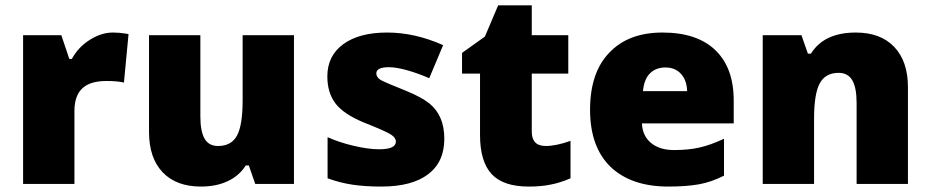

<svg xmlns="http://www.w3.org/2000/svg" viewBox="-20 -684 3460 714"><path d="M399.9 -563Q422.9 -563 447.3 -559.1L458 -557.1L440.9 -377Q417.5 -382.8 376 -382.8Q314.5 -382.8 285.6 -355Q256.8 -327.1 256.8 -272V0H65.9V-553.2H208L237.8 -464.8H247.1Q271 -508.8 314 -535.9Q356.9 -563 399.9 -563Z M1073.2 0H929.2L905.3 -68.8H894Q870.1 -30.8 827.4 -10.5Q784.7 9.8 727.1 9.8Q635.3 9.8 584.7 -43.5Q534.2 -96.7 534.2 -192.9V-553.2H725.1V-251Q725.1 -195.8 740.7 -168.5Q756.3 -141.1 791 -141.1Q840.3 -141.1 861.3 -179.7Q882.3 -218.3 882.3 -311V-553.2H1073.2Z M1390.1 -128.9Q1452.1 -128.9 1452.1 -157.2Q1452.1 -171.9 1434.6 -183.1Q1417 -195.3 1334 -228Q1257.3 -259.8 1227.3 -299.6Q1197.3 -339.4 1197.3 -399.9Q1197.3 -476.6 1256.6 -519.8Q1315.9 -563 1419.4 -563Q1522.9 -563 1627.9 -516.1L1576.2 -393.1Q1536.6 -410.6 1495.4 -422.4Q1454.1 -434.1 1426.3 -434.1Q1379.4 -434.1 1379.4 -411.1Q1379.4 -397 1395.5 -386.7Q1415 -376 1490.2 -346.2Q1548.3 -322.3 1576.7 -299.3Q1632.3 -254.4 1632.3 -168Q1632.3 -81.5 1572 -35.9Q1511.7 9.8 1397.9 9.8Q1337.9 9.8 1291.5 2.9Q1245.1 -3.9 1198.2 -21V-173.8Q1243.2 -153.8 1296.6 -141.4Q1350.1 -128.9 1390.1 -128.9Z M1957.5 -553.2H2093.3V-410.2H1957.5V-194.8Q1957.5 -141.1 2009.3 -141.1Q2048.3 -141.1 2101.6 -160.2V-21Q2062.5 -3.9 2027.8 2.4Q1993.2 9.8 1946.3 9.8Q1851.1 9.8 1808.1 -36.9Q1765.1 -83.5 1765.1 -182.1V-410.2H1698.2V-487.3L1783.2 -547.9L1832.5 -664.1H1957.5Z M2465.3 9.8Q2327.6 9.8 2250.5 -63.5Q2174.3 -137.7 2174.3 -275.6Q2174.3 -413.6 2245.1 -487.3Q2315.9 -563 2443.8 -563Q2571.8 -563 2640.1 -497.6Q2708.5 -432.1 2708.5 -310.1V-225.1H2367.2Q2369.1 -178.7 2401.1 -152.3Q2433.1 -126 2486.6 -126Q2540 -126 2581.1 -135.3Q2622.1 -144.5 2672.4 -168V-30.8Q2625.5 -6.8 2578.6 1.5Q2531.7 9.8 2465.3 9.8ZM2371.1 -345.2H2535.2Q2534.2 -385.3 2512.5 -409.2Q2490.7 -433.1 2454.8 -433.1Q2418.9 -433.1 2397 -411.1Q2375 -389.2 2371.1 -345.2Z M3162.6 -563Q3254.9 -563 3305.7 -509.3Q3356.4 -455.6 3356.4 -359.9V0H3165.5V-301.8Q3165.5 -357.9 3149.4 -385.5Q3133.3 -413.1 3098.6 -413.1Q3049.8 -413.1 3028.6 -374.3Q3007.3 -335.4 3007.3 -242.2V0H2816.4V-553.2H2960.4L2984.4 -484.4H2995.6Q3044.4 -563 3162.6 -563Z"/></svg>

Font: Open Sans Hebrew Extra Bold
Style: Regular
Weight: 800
Foundry: Ascender Corporation, Yanek Iontef
Version: Version 2.001;PS 002.001;hotconv 1.0.70;makeotf.lib2.5.58329